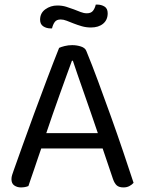

<svg xmlns="http://www.w3.org/2000/svg" viewBox="-20 -810 632 838"><path d="M428 -162H160Q153 -142 145 -118.5Q137 -95 129.5 -72.5Q122 -50 115 -30.5Q108 -11 104 2Q90 8 71 8Q55 8 42.5 -0.5Q30 -9 30 -28Q30 -37 33 -46.5Q36 -56 40 -67Q55 -109 78.5 -175Q102 -241 129.5 -315.5Q157 -390 185.5 -465.5Q214 -541 238 -601Q246 -605 262 -609Q278 -613 295 -613Q315 -613 333.5 -607Q352 -601 357 -587Q381 -529 408.5 -454.5Q436 -380 464 -302Q492 -224 517.5 -148.5Q543 -73 563 -12Q555 -3 544 2.5Q533 8 519 8Q500 8 490 -0.5Q480 -9 473 -29ZM294 -545Q283 -515 269 -476.5Q255 -438 240 -396Q225 -354 210 -311Q195 -268 182 -229H407Q392 -274 376 -319.5Q360 -365 345.5 -407Q331 -449 318.5 -484.5Q306 -520 298 -545ZM230 -786Q251 -786 269 -780.5Q287 -775 302.5 -769Q318 -763 332 -757.5Q346 -752 359 -752Q377 -752 385.5 -762.5Q394 -773 398 -790H404Q422 -790 436 -781.5Q450 -773 450 -752Q450 -723 430 -706.5Q410 -690 377 -690Q356 -690 337 -695.5Q318 -701 301.5 -707.5Q285 -714 271 -719.5Q257 -725 245 -725Q227 -725 219 -714Q211 -703 207 -686H201Q183 -686 169 -695Q155 -704 155 -724Q155 -753 178 -769.5Q201 -786 230 -786Z"/></svg>

Font: Baloo Bhai 2
Style: Regular
Weight: 400
Designer: Supriya Tembe, Noopur Datye and Ek Type
Foundry: Ek Type
Version: Version 1.640;PS 1.000;hotconv 16.6.51;makeotf.lib2.5.65220;